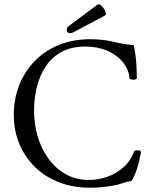

<svg xmlns="http://www.w3.org/2000/svg" viewBox="-20 -858 696 891"><path d="M394 13Q321 13 257 -11Q193 -35 145.5 -80Q98 -125 71 -187.5Q44 -250 44 -326Q44 -398 68.5 -461Q93 -524 139 -572.5Q185 -621 251 -648.5Q317 -676 399 -676Q457 -676 502 -665Q547 -654 601 -648Q608 -615 611.5 -577.5Q615 -540 615 -496Q615 -491 606.5 -489Q598 -487 590 -489Q582 -491 581 -495Q577 -537 550 -570Q523 -603 478 -622.5Q433 -642 375 -642Q311 -642 265.5 -617Q220 -592 192 -549.5Q164 -507 151 -454Q138 -401 138 -345Q138 -282 155 -224.5Q172 -167 205 -121.5Q238 -76 285 -49.5Q332 -23 393 -23Q437 -23 479 -38Q521 -53 554 -82.5Q587 -112 602 -155Q604 -160 616 -160.5Q628 -161 631 -158Q634 -155 634 -149Q616 -56 590 -18Q583 -17 574.5 -15.5Q566 -14 553 -9Q487 13 394 13ZM306 -704Q293 -704 290 -716Q287 -728 300 -738L432 -836Q438 -841 446.5 -835Q455 -829 461.5 -818.5Q468 -808 470.5 -798.5Q473 -789 467 -786L322 -709Q312 -704 306 -704Z"/></svg>

Font: Junicode
Style: Regular
Weight: 400
Designer: Peter S. Baker
Version: Version 2.100; ttfautohint (v1.8.4)